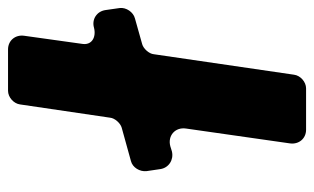

<svg xmlns="http://www.w3.org/2000/svg" viewBox="-172 -610 782 478"><g transform="rotate(-90 219.0 -371.0)"><path d="M348 -408 412 -426C428 -430 440 -448 438 -464L433 -499C430 -521 410 -534 389 -528C366 -522 344 -533 349 -559L369 -702C372 -724 357 -742 335 -742H232C216 -742 200 -728 198 -712L165 -488C164 -476 151 -462 140 -459L57 -436C41 -432 30 -414 32 -397L37 -363C40 -342 60 -329 81 -334L94 -338C120 -345 142 -326 138 -299L101 -40C98 -18 113 0 135 0H238C254 0 270 -14 272 -30L323 -379C324 -391 337 -405 348 -408Z"/></g></svg>

Font: Trueno
Style: RoundBdIt
Weight: 700
Designer: Julieta Ulanovsky, Jasper
Foundry: Julieta Ulanovsky, Cannot Into Space Fonts
Version: Version 3.001